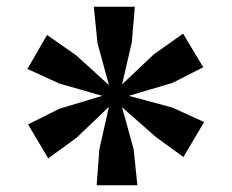

<svg xmlns="http://www.w3.org/2000/svg" viewBox="-20 -862 689 571"><path d="M267.5 -311 275.5 -418 304 -544.5 208.5 -453 123.5 -391 63.5 -492 156.5 -538.5 284 -577 156.5 -613.5 61.5 -657 120 -758 206.5 -697.5 304 -609 270 -733.5 259 -842H381L372 -736L343 -611L437.5 -700.5L524.5 -762L584.5 -662L493 -615.5L363 -577L493 -542L587 -499L525.5 -395L443 -455L343 -543L377.5 -418L388.5 -311Z"/></svg>

Font: Merriweather 28pt ExtraBold
Style: Regular
Weight: 800
Version: Version 2.100